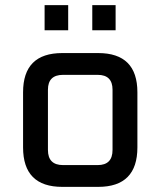

<svg xmlns="http://www.w3.org/2000/svg" viewBox="-20 -729 626 749"><path d="M70 -154V-369Q70 -522 223 -522H363Q516 -522 516 -369V-154Q516 0 363 0H223Q70 0 70 -154ZM167 -144Q167 -85 226 -85H361Q419 -85 419 -144V-379Q419 -437 361 -437H226Q167 -437 167 -379ZM154 -611V-709H246V-611ZM340 -611V-709H431V-611Z"/></svg>

Font: Oxanium ExtraLight Medium
Style: Regular
Weight: 500
Version: Version 2.000